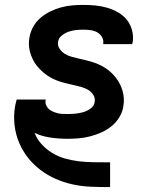

<svg xmlns="http://www.w3.org/2000/svg" viewBox="-20 -558 640 783"><path d="M428 205Q389 205 351 203.5Q313 202 276.5 194Q240 186 207 171.5Q174 157 145 135Q116 113 94 85Q72 57 58 24Q44 -9 39.5 -46.5Q35 -84 41 -122Q42 -129 44 -136.5Q46 -144 48 -152H167Q167 -151 166.5 -150.5Q166 -150 166 -149Q164 -139 168 -129.5Q172 -120 179 -113.5Q186 -107 195.5 -103Q205 -99 214.5 -96.5Q224 -94 234.5 -93.5Q245 -93 255 -93Q271 -93 287 -94.5Q303 -96 319 -100.5Q335 -105 349.5 -115.5Q364 -126 366 -142Q369 -158 360.5 -171Q352 -184 339.5 -191.5Q327 -199 312.5 -203Q298 -207 283 -210.5Q268 -214 253 -217.5Q238 -221 224 -225.5Q210 -230 196.5 -236.5Q183 -243 171 -251.5Q159 -260 148.5 -270Q138 -280 129 -291.5Q120 -303 113.5 -316.5Q107 -330 103 -344Q99 -358 98 -373.5Q97 -389 100 -405Q104 -428 115.5 -449Q127 -470 145.5 -485.5Q164 -501 185.5 -511.5Q207 -522 229.5 -528Q252 -534 274.5 -536Q297 -538 320 -538Q345 -538 370 -535.5Q395 -533 418.5 -526Q442 -519 462.5 -507Q483 -495 497.5 -477Q512 -459 518.5 -434.5Q525 -410 521 -385Q520 -384 520 -382Q520 -380 519 -378H401Q401 -379 401 -379.5Q401 -380 401 -381Q403 -395 395.5 -407.5Q388 -420 376 -426.5Q364 -433 349.5 -435Q335 -437 320 -437Q305 -437 290 -435.5Q275 -434 260.5 -429Q246 -424 232.5 -413.5Q219 -403 217 -388Q214 -373 222.5 -360Q231 -347 243.5 -339Q256 -331 270.5 -327Q285 -323 300 -319.5Q315 -316 329.5 -312.5Q344 -309 358.5 -304.5Q373 -300 386.5 -293.5Q400 -287 412 -279Q424 -271 434.5 -261Q445 -251 454 -239Q463 -227 469.5 -214Q476 -201 480 -186.5Q484 -172 485 -156.5Q486 -141 483 -125Q480 -102 467 -80.5Q454 -59 435 -43.5Q416 -28 393.5 -18Q371 -8 348 -2Q325 4 301.5 6Q278 8 255 8Q220 8 185.5 3Q151 -2 121 -16Q131 10 150 30.5Q169 51 192.5 65.5Q216 80 243.5 88Q271 96 300 99.5Q329 103 358.5 103.5Q388 104 417 104Q419 104 420 104Q421 104 422 104H425Q426 104 426.5 104Q427 104 428 104H429V205Z"/></svg>

Font: Iosevka Curly Extended Oblique
Style: Bold
Weight: 700
Width: 7
Italic angle: -9°
Monospace: yes
Designer: Belleve Invis
Foundry: Belleve Invis
Version: Version 11.1.0; ttfautohint (v1.8.3)